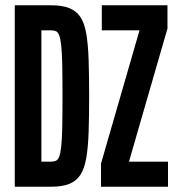

<svg xmlns="http://www.w3.org/2000/svg" viewBox="-20 -708 676 728"><path d="M36 0V-688H174Q215 -688 242 -677.5Q269 -667 284.5 -644Q300 -621 307 -581Q314 -541 316 -482.5Q318 -424 318 -344Q318 -264 316 -206Q314 -148 307 -108Q300 -68 284.5 -44.5Q269 -21 242 -10.5Q215 0 174 0ZM137 -95H173Q183 -95 191 -98Q199 -101 204 -113Q209 -125 212 -151.5Q215 -178 216 -225Q217 -272 217 -344Q217 -416 216 -463Q215 -510 212 -536.5Q209 -563 204 -575Q199 -587 191.5 -590Q184 -593 173 -593H137ZM363 0V-88L509 -593H366V-688H615V-600L469 -95H617V0Z"/></svg>

Font: Saira UltraCondensed
Style: Bold
Weight: 700
Width: 1
Designer: Hector Gatti with collaboration of the Omnibus-Type team
Foundry: Omnibus-Type
Version: Version 1.101